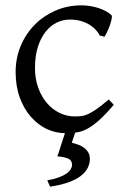

<svg xmlns="http://www.w3.org/2000/svg" viewBox="-20 -489 477 726"><path d="M319.8 111.8Q319.8 129.9 311.3 146.5Q302.7 163.1 284.7 176.8Q266.6 190.4 238 200.7Q209.5 210.9 169.4 216.8L158.7 192.9Q184.1 188.5 201.9 181.9Q219.7 175.3 231 167.5Q242.2 159.7 247.3 151.1Q252.4 142.6 252.4 134.8Q252.4 118.2 239.7 111.6Q227.1 105 196.8 102.1Q197.8 100.6 201.7 88.4Q205.1 78.1 211.9 56.2Q217.3 40 225.6 14.6Q190.4 14.2 157.2 -1Q123.5 -17.1 97.2 -46.9Q70.8 -76.7 54.9 -119.6Q39.1 -162.6 39.1 -216.8Q39.1 -269.5 58.3 -315.4Q77.6 -361.3 111.1 -395.3Q144.5 -429.2 189.9 -449Q235.4 -468.8 288.1 -468.8Q304.2 -468.8 321 -466.1Q337.9 -463.4 353.3 -458.3Q368.7 -453.1 381.6 -446Q394.5 -439 402.8 -430.2Q403.8 -424.3 401.4 -413.6Q398.9 -402.8 394.5 -390.9Q390.1 -378.9 384.8 -367.9Q379.4 -356.9 375 -350.1L356.9 -355Q353 -363.8 344.2 -374Q335.4 -384.3 321.5 -393.6Q307.6 -402.8 288.3 -408.9Q269 -415 244.1 -415Q218.3 -415 194.6 -403.6Q170.9 -392.1 152.6 -369.1Q134.3 -346.2 123.3 -312Q112.3 -277.8 112.3 -231.9Q112.3 -190.4 124.8 -156.5Q137.2 -122.6 158 -98.6Q178.7 -74.7 205.8 -61.8Q232.9 -48.8 262.2 -48.8Q275.9 -48.8 287.6 -50Q299.3 -51.3 313.2 -57.6Q327.1 -64 345.5 -76.7Q363.8 -89.4 391.1 -112.8L410.2 -92.8Q378.4 -55.2 354.2 -33.9Q330.1 -12.7 309.6 -1.7Q289.1 9.3 269.5 11.7Q267.1 12.2 264.2 12.7L251.5 50.8Q264.2 53.7 276.6 58.3Q289.1 63 298.6 70.3Q308.1 77.6 314 87.9Q319.8 98.1 319.8 111.8Z"/></svg>

Font: Gentium Kaktovik
Style: Regular
Weight: 400
Designer: J. Victor Gaultney and Annie Olsen
Foundry: SIL International
Version: Version 1.102; 2013; Maintenance release